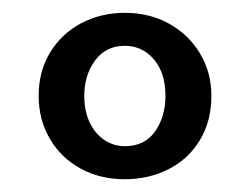

<svg xmlns="http://www.w3.org/2000/svg" viewBox="-20 -660 387 298"><path d="M40 -511.2Q40 -549.8 58.1 -579.1Q76.2 -608.4 106.7 -624.3Q137.2 -640.1 173.8 -640.1Q211.9 -640.1 242.4 -623.3Q272.9 -606.4 290.5 -576.9Q308.1 -547.4 308.1 -511.2Q308.1 -471.7 290 -442.1Q272 -412.6 241.2 -397.2Q210.4 -381.8 173.8 -381.8Q134.8 -381.8 104.5 -398.7Q74.2 -415.5 57.1 -445.1Q40 -474.6 40 -511.2ZM236.8 -511.2Q236.8 -546.9 218.8 -567.9Q200.7 -588.9 173.8 -588.9Q144 -588.9 127.4 -565.9Q110.8 -543 110.8 -511.2Q110.8 -487.8 119.1 -470.2Q127.4 -452.6 141.8 -442.9Q156.2 -433.1 173.8 -433.1Q204.6 -433.1 220.7 -456.1Q236.8 -479 236.8 -511.2Z"/></svg>

Font: JuniusX
Style: Bold
Weight: 700
Designer: Peter S. Baker
Foundry: Briery Creek Software
Version: Version 1.004